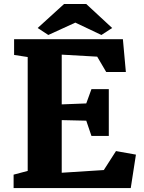

<svg xmlns="http://www.w3.org/2000/svg" viewBox="-20 -958 736 978"><path d="M171.9 -815.4 306.2 -937.5H419.4L551.3 -815.4L496.6 -779.8L363.8 -842.8L226.1 -779.8ZM49.3 -68.4 121.1 -87.4V-667.5L51.8 -678.2V-758.3H606L621.1 -591.3H521L475.1 -669.4L294.4 -679.7V-426.3L419.4 -431.2L445.8 -503.9H534.2V-265.6H445.8L419.4 -343.3L294.4 -346.2V-78.1L508.8 -91.8L570.8 -188.5L672.4 -170.4L646 0H49.3Z"/></svg>

Font: Merriweather
Style: Heavy
Weight: 900
Version: Version 1.003